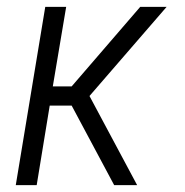

<svg xmlns="http://www.w3.org/2000/svg" viewBox="-20 -540 540 560"><path d="M380 0H313L189 -232H125L87 0H26L112 -520H173L134 -288H189L389 -520H466L241 -260Z"/></svg>

Font: Iosevka Light
Style: Italic
Weight: 300
Italic angle: -9°
Monospace: yes
Designer: Belleve Invis
Foundry: Belleve Invis
Version: Version 32.5.0; ttfautohint (v1.8.4)